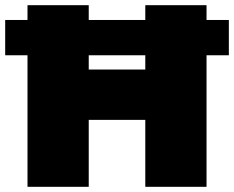

<svg xmlns="http://www.w3.org/2000/svg" viewBox="-29 -720 902 740"><path d="M-9 -643H77V-700H313V-643H531V-700H767V-643H853V-507H767V0H531V-258H313V0H77V-507H-9ZM531 -452V-507H313V-452Z"/></svg>

Font: CMG Sans Black
Style: Regular
Weight: 900
Designer: Julieta Ulanovsky
Foundry: Julieta Ulanovsky
Version: Version 7.200